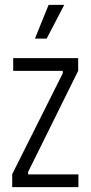

<svg xmlns="http://www.w3.org/2000/svg" viewBox="-20 -766 371 786"><path d="M30 0V-53L237 -466V-476H34V-528H300V-476L95 -62V-52H301V0ZM171 -608H123L179 -746H243Z"/></svg>

Font: Bricolage Grotesque 12pt Condensed ExtraLight
Style: Regular
Weight: 200
Width: 3
Designer: Mathieu Triay
Foundry: Atelier Triay
Version: Version 1.001; ttfautohint (v1.8.4.7-5d5b);gftools[0.9.33.de